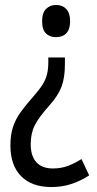

<svg xmlns="http://www.w3.org/2000/svg" viewBox="-20 -562 393 775"><path d="M263 -477Q263 -444 248 -428Q233 -412 206 -412Q181 -412 165.5 -427Q150 -442 150 -477Q150 -510 166 -526Q182 -542 206 -542Q232 -542 247.5 -525.5Q263 -509 263 -477ZM242 -302Q242 -249 228.5 -212.5Q215 -176 179 -136Q137 -89 120.5 -56.5Q104 -24 104 20Q104 68 127 93Q150 118 193 118Q227 118 254.5 107.5Q282 97 309 80L340 146Q306 168 268.5 180.5Q231 193 188 193Q108 193 65 149Q22 105 22 25Q22 -18 32.5 -49.5Q43 -81 63.5 -109.5Q84 -138 115 -173Q139 -200 152 -221Q165 -242 170 -263Q175 -284 175 -311V-330H242Z"/></svg>

Font: Noto Sans Ethiopic Cond
Style: Regular
Weight: 400
Width: 3
Designer: Monotype Design Team
Foundry: Monotype Imaging Inc.
Version: Version 2.102; ttfautohint (v1.8.4.7-5d5b)